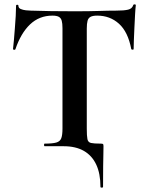

<svg xmlns="http://www.w3.org/2000/svg" viewBox="-20 -674 683 885"><path d="M443 187Q443 126 423.5 84.5Q404 43 366.5 21.5Q329 0 273 0H186Q183 0 183 -6Q183 -12 186 -12Q222 -12 239.5 -17Q257 -22 262.5 -37Q268 -52 268 -81V-544Q268 -566 264.5 -578.5Q261 -591 251 -596.5Q241 -602 222 -602Q161 -602 118.5 -561.5Q76 -521 51 -447Q50 -444 45 -444.5Q40 -445 40 -448Q42 -462 44 -487.5Q46 -513 48.5 -543Q51 -573 52.5 -601Q54 -629 54 -647Q54 -652 59.5 -652Q65 -652 65 -647Q65 -637 75.5 -632.5Q86 -628 99.5 -626.5Q113 -625 122 -625Q208 -622 323 -622Q393 -622 435 -623.5Q477 -625 516 -625Q552 -625 570.5 -629.5Q589 -634 594 -650Q595 -654 600.5 -654Q606 -654 606 -650Q604 -634 602.5 -605.5Q601 -577 599.5 -545.5Q598 -514 597 -487.5Q596 -461 596 -448Q596 -445 591 -445Q586 -445 585 -448Q570 -527 528.5 -564.5Q487 -602 428 -602Q408 -602 397.5 -596.5Q387 -591 383.5 -578Q380 -565 380 -542V-81Q380 -47 383 -32.5Q386 -18 399.5 -15Q413 -12 444 -12Q453 -12 455 -10Q457 -8 457 0Q457 17 456.5 37Q456 57 455.5 91.5Q455 126 455 187Q455 191 449 191Q443 191 443 187Z"/></svg>

Font: Cormorant
Style: Bold
Weight: 700
Designer: Christian Thalmann (Catharsis Fonts)
Foundry: Catharsis Fonts
Version: Version 4.000